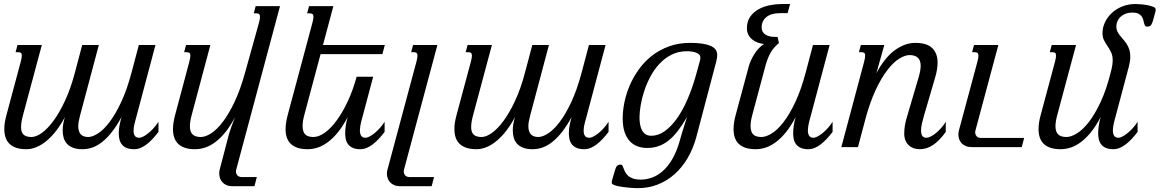

<svg xmlns="http://www.w3.org/2000/svg" viewBox="-20 -747 5889 975"><path d="M428.2 -51.3Q449.2 -51.3 477.5 -69.3Q505.9 -87.4 535.9 -126.7Q565.9 -166 595.2 -228.3Q624.5 -290.5 647.9 -378.4L685.1 -518.6H769.5L673.3 -157.2Q668.9 -141.6 663.6 -121.1Q658.2 -100.6 658.2 -83Q658.2 -67.4 664.6 -57.4Q670.9 -47.4 688 -47.4Q694.3 -47.4 705.3 -52.5Q716.3 -57.6 729.7 -67.9Q743.2 -78.1 757.3 -93.3Q771.5 -108.4 784.7 -128.4V-77.1Q770 -58.1 755.1 -42Q740.2 -25.9 724.9 -14.2Q709.5 -2.4 693.6 4.2Q677.7 10.7 661.1 10.7Q638.7 10.7 623.5 4.4Q608.4 -2 599.4 -12.9Q590.3 -23.9 586.7 -38.6Q583 -53.2 583 -70.3Q583 -90.3 587.2 -111.3Q591.3 -132.3 597.2 -152.8Q572.8 -107.9 548.3 -76.9Q523.9 -45.9 499.3 -26.4Q474.6 -6.8 449.7 2Q424.8 10.7 398.9 10.7Q370.1 10.7 350.8 3.2Q331.5 -4.4 319.8 -17.3Q308.1 -30.3 303.2 -47.6Q298.3 -64.9 298.3 -84.5Q298.3 -101.6 301.3 -118.7Q304.2 -135.7 309.6 -152.8Q289.6 -114.7 266.4 -84.5Q243.2 -54.2 218 -33Q192.9 -11.7 166.5 -0.5Q140.1 10.7 114.3 10.7Q84.5 10.7 63.2 3.7Q42 -3.4 28.3 -16.6Q14.6 -29.8 8.3 -48.6Q2 -67.4 2 -90.8Q1.5 -106.9 4.4 -124.8Q7.3 -142.6 12.7 -162.6L85.4 -433.6Q90.8 -454.1 90.8 -464.4Q90.8 -474.6 86.2 -478.3Q81.5 -481.9 72.8 -481.9H59.1L68.8 -518.6H192.4L97.7 -165.5Q92.3 -146 89.6 -130.1Q86.9 -114.3 86.9 -101.6Q86.9 -75.7 99.6 -63.5Q112.3 -51.3 140.1 -51.3Q163.1 -51.3 192.1 -71.8Q221.2 -92.3 251.5 -133.3Q281.7 -174.3 310.3 -235.6Q338.9 -296.9 360.4 -378.4L397.5 -518.6H481.9L385.7 -157.2Q377.4 -126.5 377.4 -106Q377.4 -51.3 428.2 -51.3Z M1294.9 -630.9Q1297.9 -641.1 1299.1 -648.7Q1300.3 -656.2 1300.3 -661.6Q1300.3 -671.9 1295.7 -675.5Q1291 -679.2 1282.2 -679.2H1268.6L1278.3 -715.8H1401.9L1179.7 113.8Q1178.2 118.2 1178.2 123.5Q1178.2 134.3 1185.3 143.3Q1192.4 152.3 1210 152.3H1284.2L1272 198.7H1160.6Q1143.6 198.7 1130.9 193.4Q1118.2 188 1109.9 179Q1101.6 169.9 1097.4 158.4Q1093.3 147 1093.3 134.3Q1093.3 128.9 1093.8 124Q1094.2 119.1 1095.7 113.8L1143.1 -67.4Q1147.5 -82 1155.5 -105Q1163.6 -127.9 1173.8 -152.8Q1150.4 -107.9 1125.5 -76.9Q1100.6 -45.9 1074.7 -26.4Q1048.8 -6.8 1022.7 2Q996.6 10.7 970.7 10.7Q940.9 10.7 919.7 3.7Q898.4 -3.4 884.8 -16.6Q871.1 -29.8 864.7 -48.6Q858.4 -67.4 858.4 -90.8Q858.4 -106.9 861.1 -124.8Q863.8 -142.6 869.1 -162.6L941.4 -433.6Q943.8 -443.8 945.3 -451.4Q946.8 -459 946.8 -464.4Q946.8 -474.6 942.1 -478.3Q937.5 -481.9 928.7 -481.9H915L924.8 -518.6H1048.3L954.1 -165.5Q944.3 -130.4 944.3 -106.4Q944.3 -78.6 957.5 -64.9Q970.7 -51.3 1000 -51.3Q1022.9 -51.3 1051.8 -69.6Q1080.6 -87.9 1110.8 -127.2Q1141.1 -166.5 1170.7 -228.5Q1200.2 -290.5 1224.6 -378.4Z M1921.9 -472.2H1607.9L1525.9 -165.5Q1516.6 -131.8 1516.6 -106.4Q1516.6 -78.6 1529.5 -64.9Q1542.5 -51.3 1571.8 -51.3Q1598.6 -51.3 1629.2 -73Q1659.7 -94.7 1689.2 -134.8Q1718.8 -174.8 1745.4 -231.2Q1772 -287.6 1791 -357.4H1875L1821.8 -157.2Q1819.8 -150.4 1817.4 -141.4Q1814.9 -132.3 1812.7 -122.8Q1810.5 -113.3 1809.1 -103.3Q1807.6 -93.3 1807.6 -84.5Q1807.6 -68.8 1813.7 -58.1Q1819.8 -47.4 1836.4 -47.4Q1842.8 -47.4 1853.8 -52.5Q1864.7 -57.6 1878.2 -67.9Q1891.6 -78.1 1905.8 -93.3Q1919.9 -108.4 1933.1 -128.4V-77.1Q1918.5 -58.1 1903.6 -42Q1888.7 -25.9 1873.3 -14.2Q1857.9 -2.4 1842 4.2Q1826.2 10.7 1809.6 10.7Q1787.6 10.7 1772.7 4.4Q1757.8 -2 1749 -12.7Q1740.2 -23.4 1736.6 -38.1Q1732.9 -52.7 1732.9 -68.8Q1732.9 -89.8 1736.3 -111.6Q1739.7 -133.3 1745.6 -152.8Q1722.2 -107.9 1697.3 -76.9Q1672.4 -45.9 1646.5 -26.4Q1620.6 -6.8 1594.5 2Q1568.4 10.7 1542.5 10.7Q1512.7 10.7 1491.5 3.7Q1470.2 -3.4 1456.5 -16.6Q1442.9 -29.8 1436.5 -48.6Q1430.2 -67.4 1430.2 -90.8Q1430.2 -106.9 1432.9 -124.8Q1435.5 -142.6 1440.9 -162.6L1566.4 -630.9Q1571.8 -651.4 1571.8 -661.1Q1571.8 -671.9 1566.9 -675.5Q1562 -679.2 1553.2 -679.2H1539.6L1549.3 -715.8H1672.9L1620.1 -518.6H1934.1Z M2201.2 -518.6 2031.7 113.8Q2030.3 118.2 2030.3 123.5Q2030.3 134.3 2037.4 143.3Q2044.4 152.3 2062 152.3H2184.1L2171.9 198.7H2012.7Q1995.6 198.7 1982.7 193.4Q1969.7 188 1961.4 179.2Q1953.1 170.4 1949 158.7Q1944.8 147 1944.8 134.3Q1944.8 124 1947.8 113.8L2094.7 -433.6Q2100.1 -454.1 2100.1 -463.9Q2100.1 -474.6 2095.2 -478.3Q2090.3 -481.9 2081.5 -481.9H2067.9L2077.6 -518.6Z M2713.9 -51.3Q2734.9 -51.3 2763.2 -69.3Q2791.5 -87.4 2821.5 -126.7Q2851.6 -166 2880.9 -228.3Q2910.2 -290.5 2933.6 -378.4L2970.7 -518.6H3055.2L2959 -157.2Q2954.6 -141.6 2949.2 -121.1Q2943.8 -100.6 2943.8 -83Q2943.8 -67.4 2950.2 -57.4Q2956.5 -47.4 2973.6 -47.4Q2980 -47.4 2991 -52.5Q3002 -57.6 3015.4 -67.9Q3028.8 -78.1 3043 -93.3Q3057.1 -108.4 3070.3 -128.4V-77.1Q3055.7 -58.1 3040.8 -42Q3025.9 -25.9 3010.5 -14.2Q2995.1 -2.4 2979.2 4.2Q2963.4 10.7 2946.8 10.7Q2924.3 10.7 2909.2 4.4Q2894 -2 2885 -12.9Q2876 -23.9 2872.3 -38.6Q2868.7 -53.2 2868.7 -70.3Q2868.7 -90.3 2872.8 -111.3Q2877 -132.3 2882.8 -152.8Q2858.4 -107.9 2834 -76.9Q2809.6 -45.9 2784.9 -26.4Q2760.3 -6.8 2735.4 2Q2710.4 10.7 2684.6 10.7Q2655.8 10.7 2636.5 3.2Q2617.2 -4.4 2605.5 -17.3Q2593.8 -30.3 2588.9 -47.6Q2584 -64.9 2584 -84.5Q2584 -101.6 2586.9 -118.7Q2589.8 -135.7 2595.2 -152.8Q2575.2 -114.7 2552 -84.5Q2528.8 -54.2 2503.7 -33Q2478.5 -11.7 2452.1 -0.5Q2425.8 10.7 2399.9 10.7Q2370.1 10.7 2348.9 3.7Q2327.6 -3.4 2314 -16.6Q2300.3 -29.8 2293.9 -48.6Q2287.6 -67.4 2287.6 -90.8Q2287.1 -106.9 2290 -124.8Q2293 -142.6 2298.3 -162.6L2371.1 -433.6Q2376.5 -454.1 2376.5 -464.4Q2376.5 -474.6 2371.8 -478.3Q2367.2 -481.9 2358.4 -481.9H2344.7L2354.5 -518.6H2478L2383.3 -165.5Q2377.9 -146 2375.2 -130.1Q2372.6 -114.3 2372.6 -101.6Q2372.6 -75.7 2385.3 -63.5Q2397.9 -51.3 2425.8 -51.3Q2448.7 -51.3 2477.8 -71.8Q2506.8 -92.3 2537.1 -133.3Q2567.4 -174.3 2595.9 -235.6Q2624.5 -296.9 2646 -378.4L2683.1 -518.6H2767.6L2671.4 -157.2Q2663.1 -126.5 2663.1 -106Q2663.1 -51.3 2713.9 -51.3Z M3468.8 -152.8Q3444.8 -111.8 3421.9 -82Q3398.9 -52.2 3374.8 -33.2Q3350.6 -14.2 3324 -4.9Q3297.4 4.4 3266.6 4.4Q3240.2 4.4 3217.5 -3.9Q3194.8 -12.2 3178 -30.3Q3161.1 -48.3 3151.6 -76.9Q3142.1 -105.5 3142.1 -146Q3142.1 -184.1 3150.9 -227.5Q3159.7 -271 3178 -313.5Q3196.3 -356 3224.4 -395Q3252.4 -434.1 3290.5 -463.9Q3328.6 -493.7 3377.2 -511.5Q3425.8 -529.3 3485.4 -529.3Q3552.2 -529.3 3587.2 -514.6Q3622.1 -500 3622.1 -467.8Q3622.1 -459.5 3620.4 -450.2Q3618.7 -440.9 3616.2 -430.7L3516.6 -53.2Q3500.5 6.8 3472.2 55.2Q3443.8 103.5 3405.3 137.7Q3366.7 171.9 3319.6 190.2Q3272.5 208.5 3218.8 208.5Q3212.9 208.5 3200.9 208Q3189 207.5 3174.3 206.1Q3159.7 204.6 3144 202.6Q3128.4 200.7 3115.7 197.8Q3103 194.8 3094.7 190.7Q3086.4 186.5 3086.4 181.6Q3086.4 179.2 3086.7 175.3Q3086.9 171.4 3087.9 168.9L3101.6 122.6Q3104 114.3 3106.2 107.9Q3108.4 101.6 3111.6 97.4Q3114.7 93.3 3119.9 91.1Q3125 88.9 3132.8 88.9Q3138.2 88.9 3141.1 94.5Q3144 100.1 3147 108.6Q3149.9 117.2 3155 127Q3160.2 136.7 3169.4 145.3Q3178.7 153.8 3194.3 159.4Q3210 165 3234.4 165Q3261.2 165 3289.6 155.3Q3317.9 145.5 3344.2 122.8Q3370.6 100.1 3393.1 62.5Q3415.5 24.9 3431.6 -31.2L3441.9 -67.4Q3447.8 -87.9 3455.3 -110.6Q3462.9 -133.3 3468.8 -152.8ZM3227.5 -151.4Q3227.5 -131.8 3230.5 -114.7Q3233.4 -97.7 3240.5 -85Q3247.6 -72.3 3259 -64.9Q3270.5 -57.6 3287.6 -57.6Q3322.8 -57.6 3356 -81.3Q3389.2 -105 3418.2 -146.2Q3447.3 -187.5 3471.4 -243.4Q3495.6 -299.3 3513.7 -363.8L3533.2 -434.1Q3536.6 -444.8 3536.6 -455.6Q3536.6 -463.4 3531.2 -469.2Q3525.9 -475.1 3516.6 -479Q3507.3 -482.9 3494.9 -484.9Q3482.4 -486.8 3467.8 -486.8Q3424.8 -486.8 3390.1 -469.2Q3355.5 -451.7 3328.9 -423.1Q3302.2 -394.5 3283 -358.4Q3263.7 -322.3 3251.5 -284.9Q3239.3 -247.6 3233.4 -212.4Q3227.5 -177.2 3227.5 -151.4Z M3780.8 -404.3Q3785.2 -421.4 3792.7 -438.5Q3800.3 -455.6 3810.1 -471.4Q3819.8 -487.3 3832.3 -500.7Q3844.7 -514.2 3859.4 -523.4Q3843.3 -525.4 3827.6 -531Q3812 -536.6 3799.8 -546.6Q3787.6 -556.6 3780.3 -570.6Q3772.9 -584.5 3772.9 -603Q3772.9 -638.7 3789.8 -662.4Q3806.6 -686 3832.5 -700.2Q3858.4 -714.4 3889.6 -720.5Q3920.9 -726.6 3950.2 -726.6H3992.2L3979.5 -680.2H3940.4Q3895.5 -680.2 3871.6 -660.2Q3847.7 -640.1 3847.7 -607.9Q3847.7 -584.5 3866 -572Q3884.3 -559.6 3915 -559.6H3928.7L3935.5 -528.3Q3907.7 -505.9 3892.6 -478.3Q3877.4 -450.7 3868.2 -417L3800.8 -165.5Q3791.5 -131.8 3791.5 -106.4Q3791.5 -78.6 3804.4 -64.9Q3817.4 -51.3 3846.7 -51.3Q3869.6 -51.3 3898.9 -69.3Q3928.2 -87.4 3958.7 -126.7Q3989.3 -166 4018.6 -228.3Q4047.9 -290.5 4071.3 -378.4L4108.4 -518.6H4192.9L4096.7 -157.2Q4094.7 -150.4 4092.3 -141.4Q4089.8 -132.3 4087.6 -122.8Q4085.4 -113.3 4084 -103.3Q4082.5 -93.3 4082.5 -84.5Q4082.5 -68.8 4088.6 -58.1Q4094.7 -47.4 4111.3 -47.4Q4117.7 -47.4 4128.7 -52.5Q4139.6 -57.6 4153.1 -67.9Q4166.5 -78.1 4180.7 -93.3Q4194.8 -108.4 4208 -128.4V-77.1Q4193.4 -58.1 4178.5 -42Q4163.6 -25.9 4148.2 -14.2Q4132.8 -2.4 4116.9 4.2Q4101.1 10.7 4084.5 10.7Q4062.5 10.7 4047.6 4.4Q4032.7 -2 4023.9 -12.7Q4015.1 -23.4 4011.5 -38.1Q4007.8 -52.7 4007.8 -68.8Q4007.8 -89.8 4011.2 -111.6Q4014.6 -133.3 4020.5 -152.8Q3997.1 -107.9 3972.2 -76.9Q3947.3 -45.9 3921.4 -26.4Q3895.5 -6.8 3869.4 2Q3843.3 10.7 3817.4 10.7Q3787.6 10.7 3766.4 3.7Q3745.1 -3.4 3731.4 -16.6Q3717.8 -29.8 3711.4 -48.6Q3705.1 -67.4 3705.1 -90.8Q3705.1 -124 3715.8 -162.6Z M4368.2 -433.6Q4370.6 -443.8 4372.1 -451.4Q4373.5 -459 4373.5 -464.4Q4373.5 -474.6 4368.9 -478.3Q4364.3 -481.9 4355.5 -481.9H4341.8L4351.6 -518.6H4470.7L4430.2 -375Q4473.6 -456.1 4524.9 -492.7Q4576.2 -529.3 4627.9 -529.3Q4687 -529.3 4714.1 -502.7Q4741.2 -476.1 4741.2 -428.7Q4741.2 -396 4729.5 -356L4671.4 -157.2Q4667.5 -143.1 4662.4 -122.8Q4657.2 -102.5 4657.2 -84.5Q4657.2 -64.9 4664.1 -56.2Q4670.9 -47.4 4683.6 -47.4Q4693.8 -47.4 4706.8 -54Q4719.7 -60.5 4733.2 -71.5Q4746.6 -82.5 4759.5 -97.2Q4772.5 -111.8 4782.7 -128.4V-77.1Q4750 -31.7 4717.8 -10.5Q4685.5 10.7 4650.4 10.7Q4633.8 10.7 4619.4 5.6Q4605 0.5 4594.5 -9.5Q4584 -19.5 4577.9 -34.4Q4571.8 -49.3 4571.8 -68.8Q4571.8 -89.8 4575.2 -109.9Q4578.6 -129.9 4584.5 -149.4L4644.5 -353Q4649.9 -371.1 4652.6 -386Q4655.3 -400.9 4655.3 -413.1Q4655.3 -467.3 4598.6 -467.3Q4575.7 -467.3 4546.4 -449.2Q4517.1 -431.2 4486.6 -391.8Q4456.1 -352.5 4426.8 -290.3Q4397.5 -228 4374 -140.1L4336.9 0H4252.4Z M5049.8 -518.6 4933.6 -85Q4932.1 -80.6 4932.1 -75.2Q4932.1 -64.5 4939.2 -55.4Q4946.3 -46.4 4963.9 -46.4H5180.7L5168.5 0H4914.6Q4897.5 0 4884.5 -5.4Q4871.6 -10.7 4863.3 -19.5Q4855 -28.3 4850.8 -40Q4846.7 -51.8 4846.7 -64.5Q4846.7 -74.7 4849.6 -85L4943.4 -433.6Q4948.7 -454.1 4948.7 -463.9Q4948.7 -474.6 4943.8 -478.3Q4939 -481.9 4930.2 -481.9H4916.5L4926.3 -518.6Z M5731.9 -683.1Q5710.4 -683.1 5694.8 -676.8Q5679.2 -670.4 5668.9 -660.4Q5658.7 -650.4 5653.8 -637.7Q5648.9 -625 5648.9 -611.8Q5648.9 -598.1 5654.1 -587.4Q5659.2 -576.7 5667.2 -566.7Q5675.3 -556.6 5684.3 -546.4Q5693.4 -536.1 5701.4 -523.7Q5709.5 -511.2 5714.6 -495.6Q5719.7 -480 5719.7 -459.5Q5719.7 -437 5712.4 -408.7L5645.5 -157.2Q5643.6 -150.4 5641.1 -141.4Q5638.7 -132.3 5636.5 -122.8Q5634.3 -113.3 5632.8 -103.3Q5631.3 -93.3 5631.3 -84.5Q5631.3 -68.8 5637.5 -58.1Q5643.6 -47.4 5660.2 -47.4Q5666.5 -47.4 5677.5 -52.5Q5688.5 -57.6 5701.9 -67.9Q5715.3 -78.1 5729.5 -93.3Q5743.7 -108.4 5756.8 -128.4V-77.1Q5742.2 -58.1 5727.3 -42Q5712.4 -25.9 5697 -14.2Q5681.6 -2.4 5665.8 4.2Q5649.9 10.7 5633.3 10.7Q5611.3 10.7 5596.4 4.4Q5581.5 -2 5572.8 -12.7Q5564 -23.4 5560.3 -38.1Q5556.6 -52.7 5556.6 -68.8Q5556.6 -89.8 5560.1 -111.6Q5563.5 -133.3 5569.3 -152.8Q5545.9 -107.9 5521 -76.9Q5496.1 -45.9 5470.2 -26.4Q5444.3 -6.8 5418.2 2Q5392.1 10.7 5366.2 10.7Q5336.4 10.7 5315.2 3.7Q5293.9 -3.4 5280.3 -16.6Q5266.6 -29.8 5260.3 -48.6Q5253.9 -67.4 5253.9 -90.8Q5253.9 -124 5264.6 -162.6L5337.4 -433.6Q5339.8 -443.8 5341.3 -451.4Q5342.8 -459 5342.8 -464.4Q5342.8 -474.6 5338.1 -478.3Q5333.5 -481.9 5324.7 -481.9H5311L5320.8 -518.6H5444.3L5349.6 -165.5Q5339.8 -130.4 5339.8 -106.4Q5339.8 -78.6 5353 -64.9Q5366.2 -51.3 5395.5 -51.3Q5418.5 -51.3 5448.2 -69.3Q5478 -87.4 5508.8 -126.7Q5539.6 -166 5568.8 -228.3Q5598.1 -290.5 5620.1 -378.4L5624.5 -396Q5630.4 -420.9 5630.4 -439.5Q5630.4 -464.8 5622.3 -481.4Q5614.3 -498 5604.5 -512.5Q5594.7 -526.9 5586.7 -542Q5578.6 -557.1 5578.6 -579.1Q5578.6 -606.9 5591.1 -633.5Q5603.5 -660.2 5625.7 -680.9Q5647.9 -701.7 5678.7 -714.1Q5709.5 -726.6 5746.6 -726.6Q5755.4 -726.6 5772.2 -725.3Q5789.1 -724.1 5806.2 -720.9Q5823.2 -717.8 5835.9 -712.6Q5848.6 -707.5 5848.6 -699.7Q5848.6 -697.3 5848.4 -693.4Q5848.1 -689.5 5847.2 -687L5835.9 -645.5Q5831.1 -628.4 5825.4 -620.1Q5819.8 -611.8 5804.7 -611.8Q5797.4 -611.8 5794.4 -617.2Q5791.5 -622.6 5789.6 -630.4Q5787.6 -638.2 5785.2 -647.5Q5782.7 -656.7 5776.9 -664.6Q5771 -672.4 5760.5 -677.7Q5750 -683.1 5731.9 -683.1Z"/></svg>

Font: Arian AMU Serif
Style: Italic
Weight: 400
Italic angle: -15°
Designer: Ruben Hakobyan (Tarumian)
Foundry: Ruben Hakobyan (Tarumian)
Version: Version 1.002